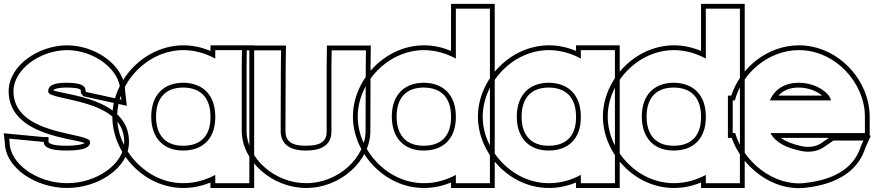

<svg xmlns="http://www.w3.org/2000/svg" viewBox="-79 -889 4556 1000"><path d="M547.8 -413 552.8 -370 369.5 -410 367.2 -413C367.2 -443 345.4 -457 269.5 -458C194.8 -458 171.8 -442 171.8 -412C171.8 -361 569.8 -382 567.8 -150C567.8 -34 422.5 66 269.5 65C118.8 65 -29 -33 -29 -150L-31 -167L146.5 -150H148.8C148.8 -123 179.8 -104 269.5 -105C360.3 -105 390.2 -122 390.2 -149V-150C390.2 -202 -7 -179 -9 -413C-9 -528 130.3 -627 269.5 -628C411 -628 547.8 -527 547.8 -413ZM572.7 -414.5C571.3 -548.5 418.8 -653 269.4 -653C122.1 -651.9 -34 -548.6 -34 -412.9C-32.1 -182.8 304.3 -168.8 362.3 -144.1C354.3 -138.3 326.3 -130 269.4 -130C175.6 -129 173.8 -150 173.8 -150V-175H148.8C87.8 -180.8 30.8 -186.2 -28.7 -191.9L-59.5 -194.8L-54 -148.5C-52.5 -10.1 112.9 90 269.4 90C429.3 91 592.8 -12.6 592.8 -149.9C594.7 -379.9 251.7 -394.7 197.9 -418.9C199.1 -421.2 211.4 -433 269.3 -433C347 -432 342.2 -419.9 342.2 -413V-404.5L355.3 -387.5L581.6 -338.1Z M531.2 -281C531.2 -459 686.9 -627 875.5 -628C934.2 -628 991.3 -611.6 1042.2 -583.8V-628H1219.7V-543V-284.5V-281V-20V65H1042.2V21.9C991.6 49.3 934.6 65.3 875.5 65C685.7 65 531.2 -105 531.2 -281ZM708.7 -281C708.7 -169 774.3 -104 875.5 -105C976.1 -105 1041.1 -165.8 1042.2 -275.2V-281C1042.2 -394 977.8 -457 875.5 -458C773.2 -458 708.7 -394 708.7 -281ZM506.2 -281C506.2 -91.5 670.9 90 875.4 90C924.9 90.3 973 79.7 1017.2 61.5V90H1244.7V-653H1017.2V-623.6C971.4 -642.8 925 -653 875.4 -653C672.1 -651.9 506.2 -472.7 506.2 -281ZM733.7 -281C733.7 -382.4 786.6 -433 875.4 -433C964.6 -432.1 1017.2 -382.2 1017.2 -281V-275.3C1016.3 -178.5 963.6 -130 875.4 -130C787.6 -129.1 733.7 -180.7 733.7 -281Z M1205.2 -543 1206.2 -627H1385L1383.9 -542L1382.8 -207C1382.8 -141 1427.6 -104 1515 -105C1603.5 -105 1648.4 -140 1647.2 -206V-207V-543L1648.4 -627H1827L1826 -542L1825 -207C1825 -68 1681.8 66 1515 65C1350.5 65 1206.2 -66 1205.2 -206V-207ZM1180.2 -543.1V-205.9C1181.4 -49 1338.9 90 1514.9 90C1693.6 91.1 1850 -51.4 1850 -206.9L1851 -541.8L1852.3 -652H1623.7L1622.3 -543.2V-205.8C1623.1 -156.9 1597.1 -130 1514.9 -130C1434.8 -129.1 1407.7 -157.8 1407.7 -206.9L1408.9 -541.8L1410.4 -652H1181.5Z M1784.2 -282C1784.2 -459 1939.9 -627 2128.5 -628C2187.2 -628 2244.3 -611.6 2295.2 -583.9V-759V-844H2472.7V-759V-285.5V-282V-20V65H2295.2V21.9C2244.6 49.3 2187.6 65.3 2128.5 65C1938.7 65 1784.2 -105 1784.2 -282ZM1961.7 -282C1961.7 -169 2027.3 -104 2128.5 -105C2229.1 -105 2294.1 -165.8 2295.2 -276.1V-282C2295.2 -394 2230.8 -457 2128.5 -458C2026.2 -458 1961.7 -394 1961.7 -282ZM1759.2 -282C1759.2 -91.5 1923.9 90 2128.4 90C2177.9 90.3 2226 79.7 2270.2 61.5V90H2497.7V-869H2270.2V-623.6C2224.3 -642.8 2178 -653 2128.4 -653C1925.1 -651.9 1759.2 -472.7 1759.2 -282ZM1986.7 -282C1986.7 -382.3 2039.5 -433 2128.4 -433C2217.6 -432.1 2270.2 -382.1 2270.2 -282V-276.3C2269.2 -178.4 2216.5 -130 2128.4 -130C2040.7 -129.1 1986.7 -180.6 1986.7 -282Z M2435.2 -281C2435.2 -459 2590.9 -627 2779.5 -628C2838.2 -628 2895.3 -611.6 2946.2 -583.8V-628H3123.7V-543V-284.5V-281V-20V65H2946.2V21.9C2895.6 49.3 2838.6 65.3 2779.5 65C2589.7 65 2435.2 -105 2435.2 -281ZM2612.7 -281C2612.7 -169 2678.3 -104 2779.5 -105C2880.1 -105 2945.1 -165.8 2946.2 -275.2V-281C2946.2 -394 2881.8 -457 2779.5 -458C2677.2 -458 2612.7 -394 2612.7 -281ZM2410.2 -281C2410.2 -91.5 2574.9 90 2779.4 90C2828.9 90.3 2877 79.7 2921.2 61.5V90H3148.7V-653H2921.2V-623.6C2875.4 -642.8 2829 -653 2779.4 -653C2576.1 -651.9 2410.2 -472.7 2410.2 -281ZM2637.7 -281C2637.7 -382.4 2690.6 -433 2779.4 -433C2868.6 -432.1 2921.2 -382.2 2921.2 -281V-275.3C2920.3 -178.5 2867.6 -130 2779.4 -130C2691.6 -129.1 2637.7 -180.7 2637.7 -281Z M3086.2 -282C3086.2 -459 3241.9 -627 3430.5 -628C3489.2 -628 3546.3 -611.6 3597.2 -583.9V-759V-844H3774.7V-759V-285.5V-282V-20V65H3597.2V21.9C3546.6 49.3 3489.6 65.3 3430.5 65C3240.7 65 3086.2 -105 3086.2 -282ZM3263.7 -282C3263.7 -169 3329.3 -104 3430.5 -105C3531.1 -105 3596.1 -165.8 3597.2 -276.1V-282C3597.2 -394 3532.8 -457 3430.5 -458C3328.2 -458 3263.7 -394 3263.7 -282ZM3061.2 -282C3061.2 -91.5 3225.9 90 3430.4 90C3479.9 90.3 3528 79.7 3572.2 61.5V90H3799.7V-869H3572.2V-623.6C3526.3 -642.8 3480 -653 3430.4 -653C3227.1 -651.9 3061.2 -472.7 3061.2 -282ZM3288.7 -282C3288.7 -382.3 3341.5 -433 3430.4 -433C3519.6 -432.1 3572.2 -382.1 3572.2 -282V-276.3C3571.2 -178.4 3518.5 -130 3430.4 -130C3342.7 -129.1 3288.7 -180.6 3288.7 -282Z M3930.8 -366H4248.2C4248.2 -394 4183.8 -457 4081.5 -458C4009.4 -458 3956 -425.5 3930.8 -366ZM3750 -196H3737.2V-281V-366H3748.4C3786.3 -509.5 3923.3 -627.2 4081.5 -628C4271.2 -628 4425.7 -458 4425.7 -281V-196H4340.7H3933.8C3961.5 -144.9 4017.2 -119.9 4087.2 -104H4088.4C4131 -93 4177 -100 4208 -120L4262 -157H4417.8L4404.8 -128C4374.8 -29 4287.3 45 4113.7 64C3950.2 83.4 3793 -47.4 3750 -196ZM3975.4 -391C3999.5 -418.2 4034.2 -433 4081.4 -433C4136.9 -432.5 4180.1 -410.7 4203 -391ZM4238.2 -171 4194.2 -140.8C4169.4 -125.2 4130.6 -118.9 4094.7 -128.2L4091.6 -129H4090.1C4046.7 -139.1 4011.8 -152.8 3987.9 -171ZM4450.7 -182V-281C4450.7 -471.5 4286.2 -653 4081.4 -653C3917.3 -652.1 3777 -535.9 3729.7 -391H3712.2V-171H3731.7C3785.1 -19.4 3945.1 109.1 4116.5 88.8C4295.8 69.2 4394.6 -10.5 4428.2 -119.2L4456.4 -182Z"/></svg>

Font: Nordica Plus
Style: NordicaClassicBkExtOl
Weight: 900
Version: Version 1.01